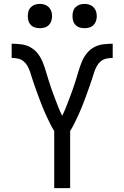

<svg xmlns="http://www.w3.org/2000/svg" viewBox="-20 -968 640 988"><path d="M259 0V-294Q250 -308 242.5 -322.5Q235 -337 228 -352Q221 -367 214 -382Q207 -397 201 -412Q195 -427 189 -442.5Q183 -458 177.5 -473Q172 -488 166.5 -503.5Q161 -519 155.5 -534.5Q150 -550 145 -566Q140 -582 135 -597.5Q130 -613 122 -627.5Q114 -642 101.5 -652.5Q89 -663 72.5 -666.5Q56 -670 40 -670V-743Q64 -743 89 -740Q114 -737 136 -725Q158 -713 173.5 -693.5Q189 -674 198.5 -651Q208 -628 215 -604.5Q222 -581 229.5 -557Q237 -533 245 -510Q253 -487 262 -463.5Q271 -440 280 -417Q289 -394 300 -372Q311 -394 320 -417Q329 -440 338 -463.5Q347 -487 355 -510Q363 -533 370.5 -557Q378 -581 385 -604.5Q392 -628 401.5 -651Q411 -674 426.5 -693.5Q442 -713 464 -725Q486 -737 511 -740Q536 -743 560 -743V-670Q544 -670 527.5 -666.5Q511 -663 498.5 -652.5Q486 -642 478 -627.5Q470 -613 465 -597.5Q460 -582 455 -566Q450 -550 444.5 -534.5Q439 -519 433.5 -503.5Q428 -488 422.5 -473Q417 -458 411 -442.5Q405 -427 399 -412Q393 -397 386 -382Q379 -367 372 -352Q365 -337 357.5 -322.5Q350 -308 341 -294V0ZM415 -823Q402 -823 390 -826.5Q378 -830 369 -839Q360 -848 356.5 -860Q353 -872 353 -885Q353 -898 356.5 -910Q360 -922 369 -931Q378 -940 390 -944Q402 -948 415 -948Q428 -948 440 -944Q452 -940 461 -931Q470 -922 474 -910Q478 -898 478 -885Q478 -872 474 -860Q470 -848 461 -839Q452 -830 440 -826.5Q428 -823 415 -823ZM185 -823Q172 -823 160 -826.5Q148 -830 139 -839Q130 -848 126.5 -860Q123 -872 123 -885Q123 -898 126.5 -910Q130 -922 139 -931Q148 -940 160 -944Q172 -948 185 -948Q198 -948 210 -944Q222 -940 231 -931Q240 -922 244 -910Q248 -898 248 -885Q248 -872 244 -860Q240 -848 231 -839Q222 -830 210 -826.5Q198 -823 185 -823Z"/></svg>

Font: Iosevka Extended
Style: Regular
Weight: 400
Width: 7
Monospace: yes
Designer: Belleve Invis
Foundry: Belleve Invis
Version: Version 32.5.0; ttfautohint (v1.8.4)